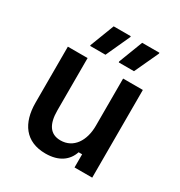

<svg xmlns="http://www.w3.org/2000/svg" viewBox="-168 -818 890 948"><g transform="rotate(30 277.0 -344.0)"><path d="M240.8 -558.3 303.3 -695V-700H205.8L153.3 -563.3V-558.3ZM403.3 -558.3 466.7 -695V-700H368.3L315.8 -563.3L316.7 -558.3ZM227.5 12.5C304.2 12.5 349.2 -22.5 366.7 -75H386.7V0H487.5V-500H375V-230.8C375 -145.8 333.3 -80.8 259.2 -80.8C199.2 -80.8 172.5 -124.2 172.5 -201.7V-500H60V-180.8C60 -65 113.3 12.5 227.5 12.5Z"/></g></svg>

Font: Familjen Grotesk Medium
Style: Regular
Weight: 500
Designer: Anders Wikstroem, Jonas Baeckman, Matilda Gysing, Kristian Moeller
Foundry: Familjen STHLM AB
Version: Version 2.000